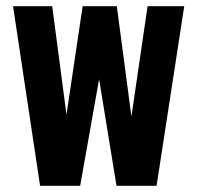

<svg xmlns="http://www.w3.org/2000/svg" viewBox="-20 -598 635 618"><path d="M109 0 22 -578H148L194 -229L246 -578H356L403 -223L455 -578H573L484 0H355L299 -343L238 0Z"/></svg>

Font: Oswald SemiBold
Style: Regular
Weight: 600
Designer: Vernon Adams
Foundry: Vernon Adams
Version: Version 4.100; ttfautohint (v1.8.1.43-b0c9)